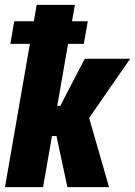

<svg xmlns="http://www.w3.org/2000/svg" viewBox="-20 -770 556 790"><path d="M288.1 -750 157.2 0H0.5L130.9 -750ZM515.6 -528.3 294.9 -210 160.2 -210.4 109.9 -334 228 -334.5 328.6 -528.3ZM257.3 0 204.6 -246.6 334 -329.1 428.7 0ZM341.3 -682.6 324.7 -589.4H22.5L38.6 -682.6Z"/></svg>

Font: Roboto Condensed Black
Style: Italic
Weight: 900
Italic angle: -12°
Designer: Christian Robertson
Foundry: Google
Version: Version 3.008; 2023